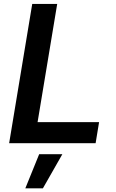

<svg xmlns="http://www.w3.org/2000/svg" viewBox="-20 -748 605 1003"><path d="M27.8 0 148.4 -727.5H278.8L176.3 -109.9H497.6L479.5 0ZM112.3 235.8 184.6 57.6H305.7L204.1 235.8Z"/></svg>

Font: Inter SemiBold
Style: Italic
Weight: 600
Italic angle: -9.3988°
Designer: Rasmus Andersson
Foundry: rsms
Version: Version 4.001;git-66647c0bb